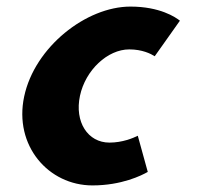

<svg xmlns="http://www.w3.org/2000/svg" viewBox="-20 -548 614 583"><path d="M449.8 -377.2 526.3 -485.2C513 -495.8 465.4 -528 376.1 -528C241.9 -528 85.4 -405.5 53.4 -255C21.6 -105.5 127.3 15 260.7 15C349.4 15 410 -15.3 428.7 -26L398.4 -135.8C384.6 -128.9 351.9 -115 312.4 -115C246.4 -115 206 -177.9 222.8 -257C239.4 -335.1 306.6 -398 372.5 -398C411.7 -398 437.6 -385 449.8 -377.2Z"/></svg>

Font: Hussar Nova
Style: RgIta
Weight: 700
Foundry: Cannot Into Space Fonts
Version: Version 0.99